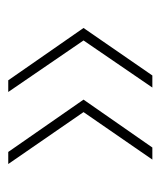

<svg xmlns="http://www.w3.org/2000/svg" viewBox="19 -530 398 477"><g transform="rotate(-90 218.5 -292.0)"><path d="M239 -113 356 -284 228 -471H257L387 -284L269 -113ZM60 -113 178 -284 49 -471H79L209 -284L90 -113Z"/></g></svg>

Font: Alumni Sans Thin
Style: Regular
Weight: 100
Designer: Robert E. Leuschke
Foundry: Robert E. Leuschke
Version: Version 1.018